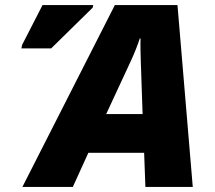

<svg xmlns="http://www.w3.org/2000/svg" viewBox="-20 -734 843 754"><path d="M68 0H266L327 -134H546L551 0H737L677 -714H431ZM64 -544H181L344 -704L346 -714H147L67 -558ZM397 -286 494 -495C508 -525 519 -553 529 -583H532C531 -555 532 -523 533 -491L540 -286Z"/></svg>

Font: Noto Sans Black
Style: Italic
Weight: 900
Italic angle: -12°
Designer: Monotype Design Team
Foundry: Monotype Imaging Inc.
Version: Version 2.013